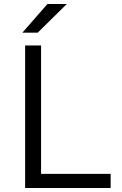

<svg xmlns="http://www.w3.org/2000/svg" viewBox="-20 -943 613 963"><path d="M535 0H106V-715H186V-71H535ZM315 -923 169 -779H92L218 -923Z"/></svg>

Font: Wix Madefor Text
Style: Regular
Weight: 400
Designer: Dalton Maag Ltd
Foundry: Dalton Maag Ltd
Version: Version 3.100